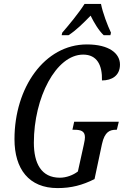

<svg xmlns="http://www.w3.org/2000/svg" viewBox="-20 -951 633 981"><path d="M298 -784 295 -771H330C369 -796 406 -833 443 -871C460 -836 485 -794 510 -771H544L547 -784C529 -822 505 -885 496 -931H412C384 -886 331 -822 298 -784ZM274 10C345 10 401 -5 463 -36L501 -215C515 -279 542 -288 573 -288H577L587 -329H359L350 -288H359C390 -288 414 -283 414 -250C414 -242 413 -233 408 -211L378 -75C354 -56 318 -43 286 -43C191 -43 153 -116 153 -222C153 -452 266 -672 405 -672C476 -672 503 -618 501 -540C551 -540 593 -564 593 -621C593 -678 538 -724 424 -724C207 -724 54 -503 54 -240C54 -87 128 10 274 10Z"/></svg>

Font: Noto Serif ExtraCondensed
Style: Italic
Weight: 400
Width: 2
Italic angle: -12°
Designer: Monotype Design Team
Foundry: Monotype Imaging Inc.
Version: Version 2.014